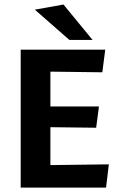

<svg xmlns="http://www.w3.org/2000/svg" viewBox="-20 -833 535 852"><path d="M71.8 -0.5V-612.5H447L434.1 -512.2L203.6 -515.1V-360.7H419.1L406.7 -266.2L203.6 -268.6V-100.4L463 -103.7L450.6 -0.5ZM390.7 -655.9H287.8L134.6 -790.1L261.7 -812.9Z"/></svg>

Font: Ancizar Sans Thin
Style: Regular
Weight: 100
Designer: Cesar Puertas, Viviana Monsalve, Julian Moncada, Julian Prieto, Jose Castro, Mariel Hernandez, Felipe Aragon, Sara Alarc
Version: Version 8.100